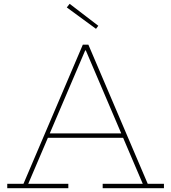

<svg xmlns="http://www.w3.org/2000/svg" viewBox="-20 -986 897 1006"><path d="M345 -966 495 -851 483 -835 330 -947ZM635 -287V-264H223V-287ZM754 -23H839V0H518V-23H728L424 -735L442 -722H415L432 -735L128 -23H338V0H18V-23H103L414 -752H443Z"/></svg>

Font: Hepta Slab ExtraLight ExtraLight
Style: Regular
Weight: 250
Version: Version 1.102